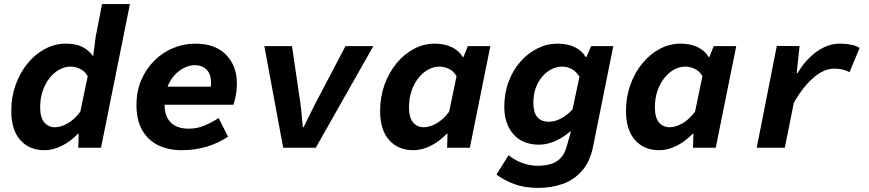

<svg xmlns="http://www.w3.org/2000/svg" viewBox="-20 -721 4240 937"><path d="M196 12Q123 12 79 -37.5Q35 -87 35 -180Q35 -248 56.5 -307.5Q78 -367 115 -412Q152 -457 200 -482.5Q248 -508 301 -508Q350 -508 382 -492Q414 -476 433 -448H435L447 -542L478 -701H614L473 0H362L364 -68H360Q325 -31 282 -9.5Q239 12 196 12ZM248 -100Q276 -100 309.5 -118.5Q343 -137 372 -176L408 -349Q394 -374 370.5 -385Q347 -396 325 -396Q296 -396 269 -381Q242 -366 221 -339Q200 -312 188 -276Q176 -240 176 -197Q176 -148 196 -124Q216 -100 248 -100Z M867 12Q803 12 753.5 -11.5Q704 -35 675 -84Q646 -133 646 -208Q646 -276 669.5 -330.5Q693 -385 733 -425Q773 -465 825 -486.5Q877 -508 934 -508Q1030 -508 1083 -454Q1136 -400 1136 -313Q1136 -282 1130 -252Q1124 -222 1119 -210H749L764 -298H1044L1004 -278Q1007 -286 1008.5 -296.5Q1010 -307 1010 -316Q1010 -359 988.5 -381Q967 -403 930 -403Q907 -403 881 -391Q855 -379 833 -355.5Q811 -332 797 -296.5Q783 -261 783 -214Q783 -169 798.5 -142.5Q814 -116 840.5 -104.5Q867 -93 899 -93Q942 -93 977.5 -108Q1013 -123 1047 -145L1093 -54Q1049 -24 991.5 -6Q934 12 867 12Z M1362 0 1270 -496H1405L1441 -251Q1447 -215 1450.5 -177Q1454 -139 1458 -101H1462Q1480 -137 1499 -176Q1518 -215 1538 -252L1666 -496H1802L1521 0Z M1997 12Q1923 12 1879 -37.5Q1835 -87 1835 -180Q1835 -248 1856.5 -307.5Q1878 -367 1915 -412Q1952 -457 2000 -482.5Q2048 -508 2101 -508Q2150 -508 2185.5 -490.5Q2221 -473 2238 -443H2242L2263 -496H2373L2273 0H2162L2164 -68H2160Q2125 -31 2082 -9.5Q2039 12 1997 12ZM2048 -100Q2076 -100 2109.5 -118.5Q2143 -137 2172 -176L2208 -349Q2194 -374 2170.5 -385Q2147 -396 2125 -396Q2096 -396 2069 -381Q2042 -366 2021 -339Q2000 -312 1988 -276Q1976 -240 1976 -197Q1976 -147 1996 -123.5Q2016 -100 2048 -100Z M2607 196Q2540 196 2490 177.5Q2440 159 2403 131L2462 36Q2490 60 2528 74Q2566 88 2604 88Q2634 88 2662.5 81Q2691 74 2712.5 54Q2734 34 2745 -4L2766 -79H2762Q2732 -52 2691.5 -33.5Q2651 -15 2610 -15Q2531 -15 2486 -65.5Q2441 -116 2441 -200Q2441 -267 2462.5 -323.5Q2484 -380 2520.5 -421Q2557 -462 2603.5 -485Q2650 -508 2701 -508Q2750 -508 2785.5 -490.5Q2821 -473 2838 -443H2842L2865 -496H2973L2875 -9Q2860 68 2820 113Q2780 158 2724.5 177Q2669 196 2607 196ZM2658 -127Q2688 -127 2717.5 -142.5Q2747 -158 2774 -187L2808 -347Q2791 -373 2769.5 -384.5Q2748 -396 2723 -396Q2698 -396 2673 -384Q2648 -372 2627.5 -348.5Q2607 -325 2595 -293Q2583 -261 2583 -221Q2583 -172 2602 -149.5Q2621 -127 2658 -127Z M3197 12Q3123 12 3079 -37.5Q3035 -87 3035 -180Q3035 -248 3056.5 -307.5Q3078 -367 3115 -412Q3152 -457 3200 -482.5Q3248 -508 3301 -508Q3350 -508 3385.5 -490.5Q3421 -473 3438 -443H3442L3463 -496H3573L3473 0H3362L3364 -68H3360Q3325 -31 3282 -9.5Q3239 12 3197 12ZM3248 -100Q3276 -100 3309.5 -118.5Q3343 -137 3372 -176L3408 -349Q3394 -374 3370.5 -385Q3347 -396 3325 -396Q3296 -396 3269 -381Q3242 -366 3221 -339Q3200 -312 3188 -276Q3176 -240 3176 -197Q3176 -147 3196 -123.5Q3216 -100 3248 -100Z M3673 0 3771 -497 3882 -496 3868 -364H3872Q3898 -408 3931.5 -440.5Q3965 -473 4002 -490.5Q4039 -508 4077 -508Q4109 -508 4135 -502.5Q4161 -497 4175 -487L4126 -369Q4109 -378 4090.5 -382Q4072 -386 4050 -386Q4001 -386 3949.5 -341.5Q3898 -297 3854 -219L3810 0Z"/></svg>

Font: Source Code Pro ExtraLight
Style: Bold Italic
Weight: 700
Italic angle: -11°
Monospace: yes
Version: Version 1.016;hotconv 1.0.116;makeotfexe 2.5.65601